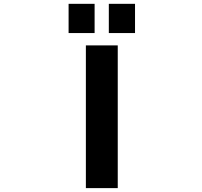

<svg xmlns="http://www.w3.org/2000/svg" viewBox="-20 -966 1040 988"><path d="M421.9 2V-732.4H585.9V2ZM333 -795.9V-946.3H466.8V-795.9ZM540 -795.9V-946.3H674.8V-795.9Z"/></svg>

Font: Gen Shin Gothic Monospace Bold
Style: Bold
Weight: 700
Designer: [Source Han Sans]
Ryoko NISHIZUKA  (kana & ideographs); Paul D. Hunt (Latin, Greek & Cyrillic); Wenlong ZHANG  (bopomofo
Version: Version 1.002.20150607